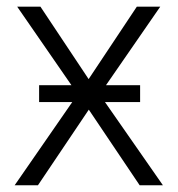

<svg xmlns="http://www.w3.org/2000/svg" viewBox="-20 -548 526 568"><path d="M394.5 -246.1H290.5L461.9 0H393.1L242.7 -223.6L92.3 0H23.4L193.8 -246.1H95.7V-295.9H191.4L30.8 -528.3H99.6L242.2 -314L384.8 -528.3H454.1L293.5 -295.9H394.5Z"/></svg>

Font: SteelSelectRoboto
Style: Regular
Weight: 300
Designer: Google
Version: Version 2.137; 2017